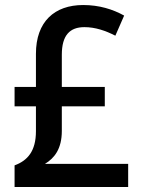

<svg xmlns="http://www.w3.org/2000/svg" viewBox="-20 -744 564 764"><path d="M311 -724C197 -724 123 -658 123 -530V-398H38V-321H123V-222C123 -143 90 -105 38 -86V0H490V-92H159C197 -115 226 -152 226 -223V-321H397V-398H226V-526C226 -604 258 -636 316 -636C359 -636 400 -622 439 -602L474 -682C429 -707 375 -724 311 -724Z"/></svg>

Font: Noto Sans SemiCondensed Medium
Style: Regular
Weight: 500
Width: 4
Designer: Monotype Design Team
Foundry: Monotype Imaging Inc.
Version: Version 2.013